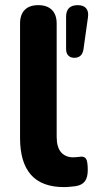

<svg xmlns="http://www.w3.org/2000/svg" viewBox="-20 -734 371 764"><path d="M234.8 10.5Q146.5 10.5 103.1 -38.6Q59.8 -87.8 59.8 -184.5V-640Q59.8 -676 78.5 -694.8Q97.2 -713.5 132.2 -713.5Q167.2 -713.5 186.4 -694.8Q205.5 -676 205.5 -640V-190.2Q205.5 -148 223.1 -128Q240.8 -108 271.5 -108Q279.2 -108 286.5 -108.9Q293.8 -109.8 301.2 -110.5Q316.8 -112 323 -101.1Q329.2 -90.2 329.2 -56.8Q329.2 -28 317.8 -12.6Q306.2 2.8 281 6.8Q271.8 7.8 259.1 9.1Q246.5 10.5 234.8 10.5ZM275.5 -504Q260.5 -504 251.8 -513.1Q243 -522.2 243 -539.2V-667.2Q243 -713.5 289.2 -713.5Q312.2 -713.5 322.9 -700.8Q333.5 -688 330 -664.8L312 -536.8Q306.5 -504 275.5 -504Z"/></svg>

Font: Nunito ExtraLight
Style: Regular
Weight: 200
Designer: Vernon Adams
Foundry: Vernon Adams
Version: Version 3.602;April 4, 2023;FontCreator 14.0.0.2856 64-bit